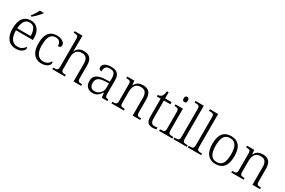

<svg xmlns="http://www.w3.org/2000/svg" viewBox="124 -2031 4910 3306"><g transform="rotate(30 2579.5 -378.0)"><path d="M277 10Q176 10 117.5 -61.5Q59 -133 59 -263Q59 -404 113.5 -474Q168 -544 268 -544Q358 -544 410 -481Q462 -418 462 -299V-268H125Q126 -149 168.5 -92.5Q211 -36 286 -36Q340 -36 375.5 -59Q411 -82 429 -114Q435 -111 439 -104Q443 -97 443 -87Q443 -69 425 -46Q407 -23 370 -6.5Q333 10 277 10ZM394 -308Q394 -396 363.5 -449.5Q333 -503 266 -503Q198 -503 165 -451.5Q132 -400 127 -308ZM221 -619Q236 -638 253 -664Q270 -690 285.5 -717Q301 -744 312 -766H390V-756Q377 -739 351 -710Q325 -681 295.5 -652.5Q266 -624 243 -606H221Z M786 10Q725 10 677 -18.5Q629 -47 601 -108Q573 -169 573 -264Q573 -371 600.5 -432Q628 -493 676 -518.5Q724 -544 785 -544Q828 -544 865 -531Q902 -518 924 -494.5Q946 -471 946 -439Q946 -393 887 -392Q887 -437 863 -471.5Q839 -506 783 -506Q740 -506 707.5 -484Q675 -462 657 -409.5Q639 -357 639 -265Q639 -152 681 -94Q723 -36 797 -37Q851 -37 885 -61Q919 -85 935 -120Q948 -107 948 -86Q948 -66 930 -43.5Q912 -21 875.5 -5.5Q839 10 786 10Z M1003 0V-32H1019Q1048 -32 1065.5 -36.5Q1083 -41 1091 -56.5Q1099 -72 1099 -105V-655Q1099 -705 1080.5 -716.5Q1062 -728 1023 -728H1008V-760H1163V-514Q1163 -493 1161.5 -471.5Q1160 -450 1159 -446H1163Q1181 -488 1218.5 -516Q1256 -544 1320 -544Q1402 -544 1445.5 -499.5Q1489 -455 1489 -355V-105Q1489 -72 1496.5 -56.5Q1504 -41 1521 -36.5Q1538 -32 1566 -32H1576V0H1425V-352Q1425 -424 1397.5 -461Q1370 -498 1305 -498Q1237 -498 1200 -454Q1163 -410 1163 -326V-102Q1163 -54 1181 -43Q1199 -32 1242 -32H1253V0Z M1804 10Q1741 10 1698.5 -28.5Q1656 -67 1656 -148Q1656 -227 1712.5 -265Q1769 -303 1886 -307L1969 -310V-372Q1969 -411 1961.5 -441Q1954 -471 1930.5 -488.5Q1907 -506 1859 -506Q1816 -506 1793 -491.5Q1770 -477 1762 -451Q1754 -425 1754 -391Q1726 -391 1712 -403.5Q1698 -416 1698 -446Q1698 -488 1740 -516Q1782 -544 1861 -544Q1951 -544 1992 -503.5Q2033 -463 2033 -379V-112Q2033 -64 2045 -48Q2057 -32 2094 -32H2098V0H1986L1974 -94H1969Q1952 -69 1931 -45Q1910 -21 1879.5 -5.5Q1849 10 1804 10ZM1819 -35Q1863 -35 1897 -56Q1931 -77 1950 -110Q1969 -143 1969 -181V-277L1895 -274Q1796 -270 1758.5 -237Q1721 -204 1721 -145Q1721 -96 1744.5 -65.5Q1768 -35 1819 -35Z M2178 0V-32H2192Q2221 -32 2238.5 -36.5Q2256 -41 2264 -56.5Q2272 -72 2272 -105V-433Q2272 -481 2254 -492.5Q2236 -504 2198 -504H2183V-536H2325L2333 -452H2338Q2368 -507 2407 -525.5Q2446 -544 2498 -544Q2580 -544 2622 -498Q2664 -452 2664 -353V-105Q2664 -72 2671 -56.5Q2678 -41 2694.5 -36.5Q2711 -32 2740 -32H2750V0H2600V-354Q2600 -420 2573 -459Q2546 -498 2478 -498Q2423 -498 2392.5 -473.5Q2362 -449 2349 -409.5Q2336 -370 2336 -326V-102Q2336 -54 2354 -43Q2372 -32 2415 -32H2425V0Z M3000 10Q2932 10 2902 -24Q2872 -58 2872 -143V-494H2795V-524Q2814 -524 2833 -531Q2852 -538 2866 -551Q2880 -565 2889 -590Q2898 -615 2902 -658H2936V-536H3065V-494H2936V-137Q2936 -80 2955.5 -55Q2975 -30 3013 -30Q3030 -30 3044 -31.5Q3058 -33 3074 -36V-1Q3060 4 3039.5 7Q3019 10 3000 10Z M3254 -646Q3236 -646 3224 -657Q3212 -668 3212 -698Q3212 -728 3224 -739Q3236 -750 3254 -750Q3271 -750 3283 -739Q3295 -728 3295 -698Q3295 -668 3283 -657Q3271 -646 3254 -646ZM3126 0V-32H3146Q3189 -32 3207.5 -43Q3226 -54 3226 -102V-431Q3226 -481 3207.5 -492.5Q3189 -504 3151 -504H3141V-536H3290V-105Q3290 -72 3298 -56.5Q3306 -41 3323.5 -36.5Q3341 -32 3370 -32H3391V0Z M3411 0V-32H3432Q3461 -32 3478.5 -36.5Q3496 -41 3504 -56.5Q3512 -72 3512 -105V-655Q3512 -705 3493.5 -716.5Q3475 -728 3437 -728H3411V-760H3576V-105Q3576 -72 3584 -56.5Q3592 -41 3609.5 -36.5Q3627 -32 3655 -32H3676V0Z M3696 0V-32H3717Q3746 -32 3763.5 -36.5Q3781 -41 3789 -56.5Q3797 -72 3797 -105V-655Q3797 -705 3778.5 -716.5Q3760 -728 3722 -728H3696V-760H3861V-105Q3861 -72 3869 -56.5Q3877 -41 3894.5 -36.5Q3912 -32 3940 -32H3961V0Z M4248 10Q4147 10 4089 -58.5Q4031 -127 4031 -268Q4031 -408 4086.5 -476Q4142 -544 4252 -544Q4354 -544 4411 -477Q4468 -410 4468 -268Q4468 -127 4412 -58.5Q4356 10 4248 10ZM4249 -30Q4334 -30 4368 -92.5Q4402 -155 4402 -268Q4402 -387 4366.5 -445.5Q4331 -504 4251 -504Q4167 -504 4131.5 -445Q4096 -386 4096 -268Q4096 -153 4132 -91.5Q4168 -30 4249 -30Z M4560 0V-32H4574Q4603 -32 4620.5 -36.5Q4638 -41 4646 -56.5Q4654 -72 4654 -105V-433Q4654 -481 4636 -492.5Q4618 -504 4580 -504H4565V-536H4707L4715 -452H4720Q4750 -507 4789 -525.5Q4828 -544 4880 -544Q4962 -544 5004 -498Q5046 -452 5046 -353V-105Q5046 -72 5053 -56.5Q5060 -41 5076.5 -36.5Q5093 -32 5122 -32H5132V0H4982V-354Q4982 -420 4955 -459Q4928 -498 4860 -498Q4805 -498 4774.5 -473.5Q4744 -449 4731 -409.5Q4718 -370 4718 -326V-102Q4718 -54 4736 -43Q4754 -32 4797 -32H4807V0Z"/></g></svg>

Font: Noto Serif Tamil Light
Style: Regular
Weight: 300
Designer: Indian Type Foundry, Tom Grace, and the Monotype Design Team
Foundry: Monotype Imaging Inc.
Version: Version 2.004; ttfautohint (v1.8.4.7-5d5b)